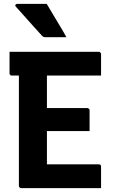

<svg xmlns="http://www.w3.org/2000/svg" viewBox="-20 -966 590 986"><path d="M29 -700H488Q491 -700 493 -698.5Q495 -697 497 -694.5Q499 -692 499 -689Q499 -658 499 -633.5Q499 -609 499 -578H40Q37 -578 34.5 -579.5Q32 -581 30.5 -583.5Q29 -586 29 -589Q29 -620 29 -645Q29 -670 29 -700ZM166 -411H429Q432 -411 434.5 -409Q437 -407 438.5 -405Q440 -403 440 -400Q440 -379 440 -361.5Q440 -344 440 -327.5Q440 -311 440 -293H166ZM89 0Q86 0 84 -1Q82 -2 80.5 -3.5Q79 -5 78 -7Q77 -9 77 -11Q77 -38 77 -89.5Q77 -141 77 -207.5Q77 -274 77 -347.5Q77 -421 77 -493.5Q77 -566 77 -627H229L221 -605Q221 -582 221 -558Q221 -534 221 -510Q221 -464 221 -415Q221 -366 221 -317Q221 -268 221 -218.5Q221 -169 221 -122H488Q493 -122 496 -119Q499 -116 499 -111Q499 -82 499 -55.5Q499 -29 499 0ZM220 -946Q238 -916 254.5 -888Q271 -860 287.5 -833Q304 -806 321 -775Q304 -775 290 -775Q276 -775 258.5 -775Q241 -775 213 -775Q207 -775 203 -777Q199 -779 197 -781Q171 -810 153.5 -829Q136 -848 122.5 -863.5Q109 -879 94.5 -895Q80 -911 61 -932Q57 -937 59.5 -941.5Q62 -946 68 -946Q100 -946 119.5 -946Q139 -946 161 -946Q183 -946 220 -946Z"/></svg>

Font: Recursive
Style: Bold
Weight: 700
Version: Version 1.085